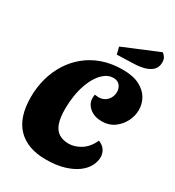

<svg xmlns="http://www.w3.org/2000/svg" viewBox="-213 -1013 1050 1155"><g transform="rotate(30 311.5 -435.5)"><path d="M286 20Q158 20 89.5 -50.5Q21 -121 21 -261Q21 -329 38 -391Q55 -453 88 -505.5Q121 -558 169.5 -597.5Q218 -637 280.5 -658.5Q343 -680 419 -680Q492 -680 536.5 -656.5Q581 -633 602 -596.5Q623 -560 623 -518Q623 -476 603 -437Q583 -398 547.5 -372.5Q512 -347 463 -347Q411 -347 378 -374.5Q345 -402 345 -442Q345 -455 348 -466Q354 -465 360.5 -464Q367 -463 373 -463Q398 -463 416 -474Q434 -485 444.5 -504Q455 -523 455 -546Q455 -571 440 -590Q425 -609 395 -609Q366 -609 341.5 -592Q317 -575 297 -545.5Q277 -516 263 -477Q249 -438 242 -393Q235 -348 235 -302Q235 -244 247.5 -206Q260 -168 287.5 -149.5Q315 -131 358 -131Q379 -131 400.5 -138Q422 -145 442 -158Q462 -171 478.5 -191Q495 -211 507 -238Q537 -227 551.5 -205Q566 -183 566 -156Q566 -126 549.5 -94.5Q533 -63 498.5 -37.5Q464 -12 411 4Q358 20 286 20ZM341 -740 329 -789 574 -891Q587 -881 594.5 -868.5Q602 -856 602 -837Q602 -802 582 -782.5Q562 -763 529.5 -754Q497 -745 460 -744Z"/></g></svg>

Font: Sansita Swashed Light ExtraBold
Style: Regular
Weight: 800
Version: Version 1.003